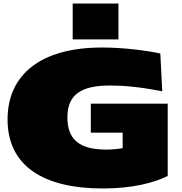

<svg xmlns="http://www.w3.org/2000/svg" viewBox="-20 -1045 1032 1091"><path d="M23 -366C23 -99 231 26 565 26C734 26 856 -7 933 -45V-456H496V-291H677V-203C647 -198 617 -195 583 -195C430 -195 363 -254 363 -377C363 -505 437 -559 604 -559C676 -559 767 -553 902 -526L891 -741C813 -758 682 -775 559 -775C214 -775 23 -623 23 -366ZM393 -1025V-821H653V-1025Z"/></svg>

Font: Mattone Black
Style: Regular
Weight: 900
Width: 6
Designer: Nunzio Mazzaferro
Foundry: Collletttivo
Version: Version 2.000;Glyphs 3.2 (3217)